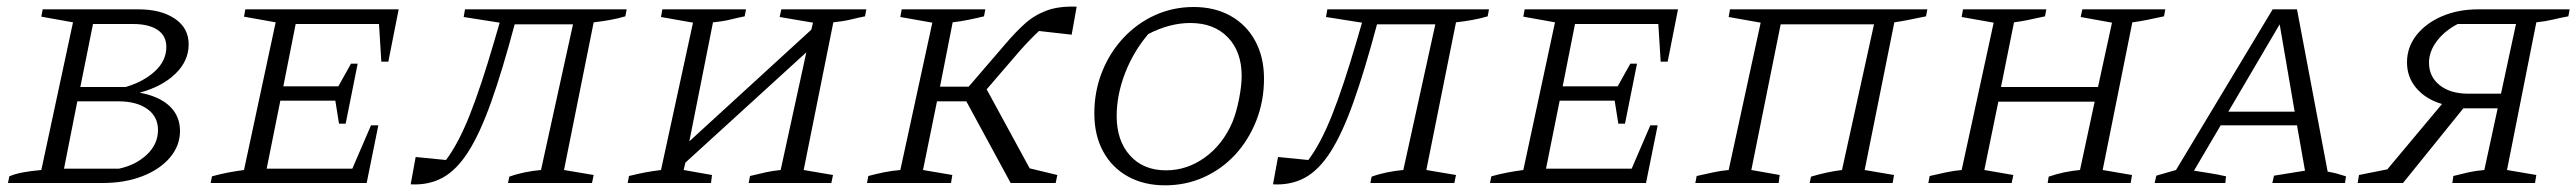

<svg xmlns="http://www.w3.org/2000/svg" viewBox="-20 -549 7729 576"><path d="M4 0 8 -20Q24 -27 47 -31.5Q70 -36 104 -39L199 -482L104 -499L108 -521H395Q463 -521 504.5 -493Q546 -465 546 -416Q546 -366 506 -327.5Q466 -289 399 -271Q458 -260 489 -230.5Q520 -201 520 -156Q520 -112 490 -76.5Q460 -41 407.5 -20.5Q355 0 288 0ZM379 -477H259L221 -288H357Q411 -304 445 -335.5Q479 -367 479 -408Q479 -442 452.5 -459.5Q426 -477 379 -477ZM172 -43H337Q388 -54 421 -85.5Q454 -117 454 -159Q454 -199 422 -222Q390 -245 335 -245H212Z M612 0 616 -20Q641 -27 665 -31.5Q689 -36 712 -39L807 -482L712 -499L716 -521H1176L1145 -364H1124L1117 -477H867L830 -290H995L1033 -358H1053L1017 -178H997L986 -247H821L780 -43H1037L1093 -173H1115L1080 0Z M1212 4 1227 -78 1318 -69Q1355 -118 1389 -203.5Q1423 -289 1463 -426L1479 -481L1371 -498L1375 -521H1860L1856 -500Q1836 -494 1812 -489.5Q1788 -485 1761 -482L1672 -39L1761 -24L1756 0H1504L1508 -19Q1530 -27 1554.5 -32Q1579 -37 1603 -39L1699 -476H1524Q1487 -337 1453.5 -243Q1420 -149 1385 -94Q1350 -39 1308 -16Q1266 7 1212 4Z M1863 0 1867 -21Q1895 -28 1917 -32Q1939 -36 1963 -39L2059 -481L1963 -498L1967 -521H2218L2214 -500Q2194 -496 2172 -490.5Q2150 -485 2119 -482L2048 -125L2414 -460L2419 -481L2319 -498L2324 -521H2579L2575 -500Q2555 -496 2532.5 -490.5Q2510 -485 2480 -482L2391 -39L2479 -24L2474 0H2226L2230 -21Q2254 -27 2277 -32Q2300 -37 2322 -39L2399 -392L2036 -61L2031 -39L2116 -24L2113 0Z M2581 0 2585 -21Q2607 -27 2631.5 -32Q2656 -37 2681 -39L2777 -481L2681 -498L2685 -521H2936L2932 -500Q2912 -495 2887.5 -490Q2863 -485 2838 -482L2800 -289H2886L2997 -418Q3025 -451 3053.5 -477Q3082 -503 3119 -517Q3156 -531 3210 -529L3195 -445L3097 -456Q3084 -444 3069.5 -429Q3055 -414 3039 -396L2940 -281L3069 -44L3152 -24L3147 0H3012L2879 -245H2791L2749 -39L2837 -24L2833 0Z M3475 7Q3412 7 3364 -19.5Q3316 -46 3289.5 -94.5Q3263 -143 3263 -209Q3263 -275 3286 -333Q3309 -391 3350 -435Q3391 -479 3445 -503.5Q3499 -528 3561 -528Q3624 -528 3671.5 -501.5Q3719 -475 3745.5 -426.5Q3772 -378 3772 -313Q3772 -246 3749 -187.5Q3726 -129 3686 -85.5Q3646 -42 3592 -17.5Q3538 7 3475 7ZM3478 -38Q3541 -38 3594.5 -76.5Q3648 -115 3677 -182Q3689 -211 3697 -251.5Q3705 -292 3705 -321Q3705 -394 3663.5 -437Q3622 -480 3551 -480Q3489 -480 3425 -447Q3380 -394 3355 -329Q3330 -264 3330 -201Q3330 -127 3370 -82.5Q3410 -38 3478 -38Z M3799 4 3814 -78 3905 -69Q3942 -118 3976 -203.5Q4010 -289 4050 -426L4066 -481L3958 -498L3962 -521H4447L4443 -500Q4423 -494 4399 -489.5Q4375 -485 4348 -482L4259 -39L4348 -24L4343 0H4091L4095 -19Q4117 -27 4141.5 -32Q4166 -37 4190 -39L4286 -476H4111Q4074 -337 4040.5 -243Q4007 -149 3972 -94Q3937 -39 3895 -16Q3853 7 3799 4Z M4450 0 4454 -20Q4479 -27 4503 -31.5Q4527 -36 4550 -39L4645 -482L4550 -499L4554 -521H5014L4983 -364H4962L4955 -477H4705L4668 -290H4833L4871 -358H4891L4855 -178H4835L4824 -247H4659L4618 -43H4875L4931 -173H4953L4918 0Z M5322 -476 5234 -39 5319 -24 5316 0H5066L5070 -21Q5097 -27 5120 -32Q5143 -37 5166 -39L5262 -481L5166 -498L5170 -521H5762L5758 -500Q5724 -493 5704 -489Q5684 -485 5663 -482L5574 -39L5662 -24L5658 0H5409L5413 -19Q5436 -26 5459 -31Q5482 -36 5506 -39L5602 -476Z M5765 0 5769 -21Q5795 -27 5818.5 -32Q5842 -37 5865 -39L5961 -481L5865 -498L5869 -521H6119L6115 -500Q6083 -493 6064 -489Q6045 -485 6022 -482L5983 -288H6274L6316 -481L6222 -498L6227 -521H6476L6472 -500Q6443 -494 6422 -489.5Q6401 -485 6377 -482L6288 -39L6376 -24L6372 0H6123L6126 -19Q6149 -27 6173 -32Q6197 -37 6220 -39L6264 -244H5975L5933 -39L6020 -24L6015 0Z M6963 -34Q6977 -32 6991.5 -28Q7006 -24 7018 -20L7015 0H6797L6802 -22L6895 -37L6871 -173H6642L6562 -37Q6586 -33 6609 -29.5Q6632 -26 6658 -20L6656 0H6444L6449 -22L6508 -39L6798 -521H6871ZM6665 -214H6864L6819 -476Z M7053 0 7057 -24 7142 -41 7306 -237Q7258 -251 7229.5 -284Q7201 -317 7201 -362Q7201 -407 7229 -443Q7257 -479 7305.5 -500Q7354 -521 7415 -521H7689L7685 -500Q7658 -495 7637.5 -490Q7617 -485 7589 -482L7501 -39L7589 -24L7585 0H7337L7340 -21Q7363 -27 7385.5 -32Q7408 -37 7433 -39L7473 -224H7370L7189 0ZM7384 -268H7483L7528 -477H7353Q7313 -456 7290 -425Q7267 -394 7267 -361Q7267 -319 7299 -293.5Q7331 -268 7384 -268Z"/></svg>

Font: Piazzolla SC Light
Style: Italic
Weight: 300
Italic angle: -11.3°
Designer: Juan Pablo del Peral
Foundry: Huerta Tipografica
Version: Version 1.330